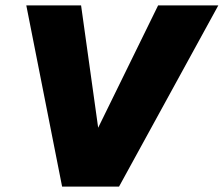

<svg xmlns="http://www.w3.org/2000/svg" viewBox="-20 -688 825 708"><path d="M209 0 77 -668H279L342 -217L563 -668H785L419 0Z"/></svg>

Font: Celebes Black
Style: Italic
Weight: 900
Italic angle: -10°
Designer: Anugrah Pasau
Foundry: Lafontype
Version: Version 1.000; ttfautohint (v1.8.4)